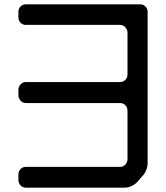

<svg xmlns="http://www.w3.org/2000/svg" viewBox="-20 -763 768 887"><path d="M637 51Q648 41 655 24Q662 7 662 -9V-708Q662 -723 652 -733Q642 -743 627 -743H99Q85 -743 75 -733Q65 -723 65 -708V-684Q65 -668 75 -658Q85 -648 99 -648H535Q549 -648 559 -637Q569 -626 569 -611V-419Q569 -404 559 -394Q549 -384 535 -384H99Q85 -384 75 -373Q65 -362 65 -347V-325Q65 -309 75 -298Q85 -287 99 -287H535Q549 -287 559 -277Q569 -267 569 -251V-29Q569 -13 559 -2.5Q549 8 535 8H99Q85 8 75 18Q65 28 65 44V68Q65 83 75 93.5Q85 104 99 104H553Q588 104 614 78Z"/></svg>

Font: WDXL Lubrifont TC
Style: Regular
Weight: 400
Designer: [WDXL Lubrifont] Copyright 2020-2022 (c) NightFurySL2001, Skr-ZERO; [ZCOOL QingKe HuangYou] Copyright 2018-2022 (c) The 
Version: Version 2.001;hotconv 1.1.1;makeotfexe 2.6.0